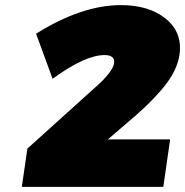

<svg xmlns="http://www.w3.org/2000/svg" viewBox="-20 -731 729 756"><path d="M122.1 -598.1 125 -600.1Q303.2 -710.9 456.1 -710.9Q566.9 -710.9 632.8 -657.2Q698.7 -603.5 687 -517.1Q678.7 -459 634.8 -401.1Q590.8 -343.3 516.1 -277.8L404.8 -182.1H649.9L623 4.9H65.9L87.9 -146L367.2 -397.9Q392.1 -420.4 409.7 -443.6Q427.2 -466.8 429.2 -481.9Q431.6 -497.6 422.1 -505.9Q412.6 -514.2 392.1 -514.2Q316.4 -514.2 192.9 -424.8L187 -420.9Z"/></svg>

Font: Trueno UltraBlack
Style: Italic
Weight: 950
Designer: Julieta Ulanovsky
Foundry: Julieta Ulanovsky
Version: Version 3.001b | FøM Fix